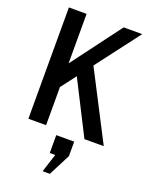

<svg xmlns="http://www.w3.org/2000/svg" viewBox="-183 -831 927 1199"><g transform="rotate(20 281.0 -231.5)"><path d="M255.9 277.3 294.9 155.3H258.8V36.6H377.9V132.8L303.7 277.3ZM60.1 0V-739.7H177.7V-410.6L424.3 -739.7H547.4L328.1 -451.2L561 0H432.6L253.4 -353L177.7 -253.4V0Z"/></g></svg>

Font: News Cycle
Style: Bold
Weight: 700
Version: Version 0.5.1